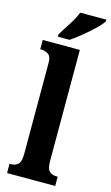

<svg xmlns="http://www.w3.org/2000/svg" viewBox="-143 -1009 611 1059"><g transform="rotate(15 162.5 -479.5)"><path d="M15 0H290V-53H282Q257 -53 242 -67.5Q227 -82 227 -125V-760H15V-707H25Q38 -707 58.5 -696.5Q79 -686 79 -646V-125Q79 -82 63.5 -67.5Q48 -53 25 -53H15ZM91 -799H158Q201 -828 255 -875.5Q309 -923 325 -949V-959H176Q163 -925 136.5 -884.5Q110 -844 91 -812Z"/></g></svg>

Font: Noto Serif ExtraCondensed Extra
Style: Regular
Weight: 800
Width: 3
Designer: Monotype Design Team
Foundry: Monotype Imaging Inc.
Version: Version 1.002